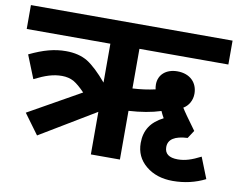

<svg xmlns="http://www.w3.org/2000/svg" viewBox="-75 -721 1082 874"><g transform="rotate(10 466.0 -284.0)"><path d="M386.7 0H521V-225.1C577.1 -228.5 626.5 -236.8 668.9 -250.5C674.3 -238.3 679.7 -228 684.6 -219.7C627.9 -190.9 601.1 -149.9 601.1 -90.8C601.1 -48.3 617.2 -13.2 649.9 13.7C682.1 40.5 723.6 54.2 773.9 54.2C828.1 54.2 878.4 42.5 923.8 19.5L885.3 -77.6C844.2 -56.6 813.5 -46.4 779.8 -46.4C739.3 -46.4 718.8 -62 718.8 -92.8C718.8 -128.4 748.5 -147.5 807.6 -150.4L831.5 -187C794.9 -236.8 772.5 -268.6 764.2 -282.7C787.6 -296.4 803.2 -322.8 803.2 -353.5C803.2 -404.8 768.1 -440.9 709.5 -440.9C658.7 -440.9 623 -411.6 623 -365.2C623 -356.9 624 -349.6 625.5 -342.8C593.3 -335.4 558.6 -330.6 521 -328.6V-511.7H932.1V-622.1H0V-511.7H386.7V-332C352.5 -372.6 321.8 -401.4 294.9 -418.5C267.6 -435.1 233.9 -443.4 193.8 -443.4C141.6 -443.4 91.3 -430.2 26.4 -398.9L69.3 -292C120.1 -317.4 155.3 -329.1 195.8 -329.1C216.3 -329.1 234.4 -324.7 250 -316.4C265.1 -307.6 283.2 -292.5 303.2 -271.5L62 -135.7L130.4 -42.5L386.7 -196.8Z"/></g></svg>

Font: Noto Reveo Sans
Style: Bold
Weight: 700
Designer: Monotype Design team
Foundry: Monotype Imaging Inc.
Version: Version 1.04